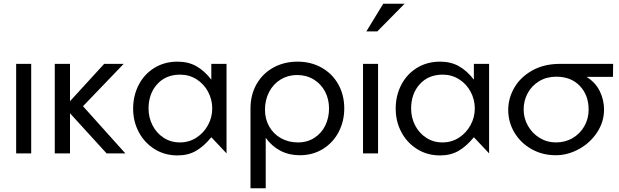

<svg xmlns="http://www.w3.org/2000/svg" viewBox="-20 -826 3336 1034"><path d="M148 -482H67V0H148Z M357 -482H275V0H357V-216L554 0H655L427 -254L646 -482H541L357 -281Z M950 -424Q999 -424 1038.5 -399Q1078 -374 1100.5 -332Q1123 -290 1123 -242Q1123 -194 1100 -152Q1077 -110 1037.5 -84.5Q998 -59 949 -59Q900 -59 861.5 -84Q823 -109 801.5 -151Q780 -193 780 -241Q780 -321 826.5 -372.5Q873 -424 950 -424ZM1200 -482H1118V-397Q1081 -445 1037.5 -469.5Q994 -494 936 -494Q866 -494 811.5 -460.5Q757 -427 727 -369Q697 -311 697 -241Q697 -172 727.5 -114.5Q758 -57 812.5 -23Q867 11 936 11Q993 11 1035.5 -13.5Q1078 -38 1118 -87L1200 0Z M1752 -242Q1752 -292 1730.5 -333Q1709 -374 1669.5 -398Q1630 -422 1580 -422Q1531 -422 1491.5 -398Q1452 -374 1429.5 -331Q1407 -288 1407 -235Q1407 -185 1430 -144.5Q1453 -104 1493.5 -81.5Q1534 -59 1584 -59Q1635 -59 1673.5 -84Q1712 -109 1732 -150.5Q1752 -192 1752 -242ZM1583 -494Q1654 -494 1711.5 -462Q1769 -430 1801.5 -372.5Q1834 -315 1834 -242Q1834 -173 1804 -115.5Q1774 -58 1719.5 -24Q1665 10 1594 10Q1537 10 1490.5 -14Q1444 -38 1411 -84V188H1329V-242Q1329 -315 1361.5 -372.5Q1394 -430 1452 -462Q1510 -494 1583 -494Z M2016 -482H1935V0H2016ZM1953 -657H2012L2159 -806H2044Z M2364 -424Q2413 -424 2452.5 -399Q2492 -374 2514.5 -332Q2537 -290 2537 -242Q2537 -194 2514 -152Q2491 -110 2451.5 -84.5Q2412 -59 2363 -59Q2314 -59 2275.5 -84Q2237 -109 2215.5 -151Q2194 -193 2194 -241Q2194 -321 2240.5 -372.5Q2287 -424 2364 -424ZM2614 -482H2532V-397Q2495 -445 2451.5 -469.5Q2408 -494 2350 -494Q2280 -494 2225.5 -460.5Q2171 -427 2141 -369Q2111 -311 2111 -241Q2111 -172 2141.5 -114.5Q2172 -57 2226.5 -23Q2281 11 2350 11Q2407 11 2449.5 -13.5Q2492 -38 2532 -87L2614 0Z M3233 -236Q3233 -170 3196 -113.5Q3159 -57 3098.5 -23.5Q3038 10 2973 10Q2901 10 2842.5 -23Q2784 -56 2750.5 -112Q2717 -168 2717 -234Q2717 -297 2750 -354Q2783 -411 2846.5 -446.5Q2910 -482 2995 -482H3282L3281 -412H3139Q3187 -382 3210 -335Q3233 -288 3233 -236ZM3150 -235Q3150 -314 3102.5 -363.5Q3055 -413 2976 -413Q2924 -413 2884 -389Q2844 -365 2822 -324.5Q2800 -284 2800 -236Q2800 -190 2823 -149Q2846 -108 2886 -83.5Q2926 -59 2974 -59Q3024 -59 3064 -82.5Q3104 -106 3127 -146.5Q3150 -187 3150 -235Z"/></svg>

Font: Geom Light
Style: Regular
Weight: 300
Version: Version 1.102